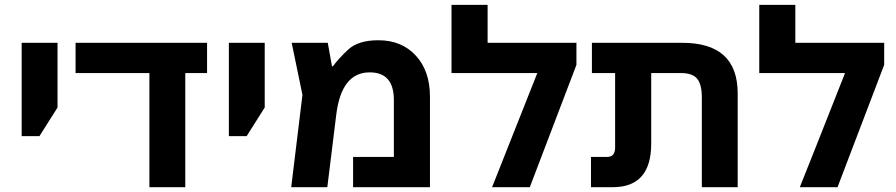

<svg xmlns="http://www.w3.org/2000/svg" viewBox="-20 -780 3734 800"><path d="M70.3 -212.9Q70.3 -273.4 70.3 -456.1Q70.3 -493.2 70.3 -601.6Q107.4 -601.6 219.7 -601.6Q219.7 -534.2 219.7 -332Q201.2 -302.7 144.5 -212.9Q126 -212.9 70.3 -212.9Z M842.8 -475.6Q820.3 -475.6 752 -475.6Q752 -357.4 752 0Q714.8 0 602.5 0Q602.5 -119.1 602.5 -475.6Q525.4 -475.6 294.9 -475.6Q294.9 -494.1 294.9 -549.8Q294.9 -563.5 294.9 -601.6Q432.6 -601.6 842.8 -601.6Q842.8 -570.3 842.8 -475.6Z M933.6 -212.9Q933.6 -273.4 933.6 -456.1Q933.6 -493.2 933.6 -601.6Q970.7 -601.6 1083 -601.6Q1083 -534.2 1083 -332Q1064.5 -302.7 1007.8 -212.9Q989.3 -212.9 933.6 -212.9Z M1556.6 -612.3Q1654.3 -612.3 1712.9 -547.9Q1771.5 -484.4 1771.5 -377Q1771.5 -251 1771.5 0Q1691.4 0 1451.2 0Q1451.2 -31.2 1451.2 -126Q1494.1 -126 1621.1 -126Q1621.1 -185.5 1621.1 -363.3Q1621.1 -478.5 1520.5 -478.5Q1402.3 -478.5 1380.9 -300.8Q1368.2 -200.2 1343.8 0Q1305.7 0 1193.4 0Q1205.1 -96.7 1240.2 -384.8Q1229.5 -439.5 1195.3 -601.6Q1233.4 -601.6 1345.7 -601.6Q1349.6 -577.1 1363.3 -503.9Q1364.3 -503.9 1367.2 -503.9Q1390.6 -536.1 1431.6 -574.2Q1473.6 -612.3 1556.6 -612.3Z M2011.7 -601.6Q2104.5 -601.6 2381.8 -601.6Q2381.8 -579.1 2381.8 -509.8Q2333 -382.8 2187.5 0Q2148.4 0 2030.3 0Q2078.1 -119.1 2218.8 -475.6Q2129.9 -475.6 1861.3 -475.6Q1861.3 -524.4 1861.3 -671.9Q1861.3 -693.4 1861.3 -759.8Q1899.4 -759.8 2011.7 -759.8Q2011.7 -720.7 2011.7 -601.6Z M2693.4 -181.6Q2693.4 0 2533.2 0Q2502.9 0 2442.4 0Q2442.4 -31.2 2442.4 -126Q2459 -126 2508.8 -126Q2543 -126 2543 -165Q2543 -268.6 2543 -475.6Q2518.6 -475.6 2446.3 -475.6Q2446.3 -507.8 2446.3 -601.6Q2540 -601.6 2823.2 -601.6Q3053.7 -601.6 3053.7 -390.6Q3053.7 -260.7 3053.7 0Q3016.6 0 2904.3 0Q2904.3 -93.8 2904.3 -374Q2904.3 -429.7 2883.8 -453.1Q2864.3 -475.6 2817.4 -475.6Q2775.4 -475.6 2693.4 -475.6Q2693.4 -402.3 2693.4 -181.6Z M3293.9 -601.6Q3386.7 -601.6 3664.1 -601.6Q3664.1 -579.1 3664.1 -509.8Q3615.2 -382.8 3469.7 0Q3430.7 0 3312.5 0Q3360.4 -119.1 3501 -475.6Q3412.1 -475.6 3143.6 -475.6Q3143.6 -524.4 3143.6 -671.9Q3143.6 -693.4 3143.6 -759.8Q3181.6 -759.8 3293.9 -759.8Q3293.9 -720.7 3293.9 -601.6Z"/></svg>

Font: Noto Sans Hebrew DECATHLON 
Style: Bold
Weight: 400
Designer: Monotype Design Team
Version: Version 2.000;GOOG;noto-fonts:20170220:a8a215d2e889